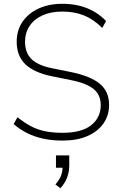

<svg xmlns="http://www.w3.org/2000/svg" viewBox="-20 -733 640 1012"><path d="M310 8Q255 8 208.5 -2Q162 -12 123 -31.5Q84 -51 52 -79L72 -115Q107 -87 141.5 -68.5Q176 -50 217 -41.5Q258 -33 310 -33Q410 -33 460.5 -73Q511 -113 511 -179Q511 -215 495 -240Q479 -265 444 -282.5Q409 -300 353 -311L254 -331Q160 -350 114 -394Q68 -438 68 -513Q68 -573 98.5 -618Q129 -663 183.5 -688Q238 -713 308 -713Q356 -713 397.5 -703Q439 -693 475 -672.5Q511 -652 539 -622L519 -586Q472 -632 422 -652Q372 -672 308 -672Q249 -672 205 -652.5Q161 -633 136.5 -597Q112 -561 112 -513Q112 -455 146 -421.5Q180 -388 256 -373L355 -353Q457 -332 506 -291.5Q555 -251 555 -180Q555 -125 525.5 -82.5Q496 -40 441 -16Q386 8 310 8ZM298 259 272 239Q295 213 302.5 191Q310 169 310 144L325 151H275V86H345V140Q345 174 333 204.5Q321 235 298 259Z"/></svg>

Font: Nunito Sans 12pt ExtraLight 12pt ExtraLight
Style: Regular
Weight: 250
Version: Version 3.101;gftools[0.9.27]